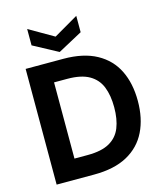

<svg xmlns="http://www.w3.org/2000/svg" viewBox="-132 -1022 965 1122"><g transform="rotate(-15 350.5 -461.5)"><path d="M70 0V-700H298Q419 -700 498.5 -656.5Q578 -613 616.5 -534.5Q655 -456 655 -350Q655 -245 616.5 -166Q578 -87 498.5 -43.5Q419 0 297 0ZM210 -120H290Q374 -120 422.5 -147.5Q471 -175 491.5 -226.5Q512 -278 512 -350Q512 -422 491.5 -473.5Q471 -525 422.5 -553Q374 -581 290 -581H210ZM288 -744 139 -824V-923L288 -837L436 -923V-824Z"/></g></svg>

Font: DM Sans 12pt ExtraBold
Style: Regular
Weight: 800
Version: Version 4.004;gftools[0.9.30]